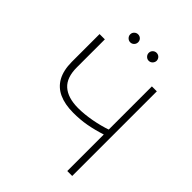

<svg xmlns="http://www.w3.org/2000/svg" viewBox="-244 -1029 1167 1167"><g transform="rotate(45 339.0 -446.0)"><path d="M88.9 -727.5H134.3V-488.3Q133.8 -399.4 179.7 -358.4Q225.6 -317.4 313.5 -316.9Q341.8 -316.9 370.6 -319.8Q399.4 -322.8 429 -328.1Q458.5 -333.5 487.5 -341.1Q516.6 -348.6 544.4 -358.4V-315.9Q513.2 -305.7 483.9 -298.1Q454.6 -290.5 426.5 -285.4Q398.4 -280.3 370.6 -278.1Q342.8 -275.9 314 -275.9Q241.7 -275.9 191.4 -298.8Q141.1 -321.8 115.2 -368.9Q89.4 -416 88.9 -488.3ZM538.6 -727.5H581.1V0H538.6ZM255.9 -823.7Q242.2 -823.7 231.9 -834Q221.7 -844.2 221.7 -857.9Q221.7 -872.6 231.9 -882.3Q242.2 -892.1 255.9 -892.1Q270.5 -892.1 280.3 -882.3Q290 -872.6 290 -857.9Q290 -844.2 280.3 -834Q270.5 -823.7 255.9 -823.7ZM414.6 -823.7Q400.9 -823.7 390.9 -834Q380.9 -844.2 380.9 -857.9Q380.9 -872.6 390.9 -882.3Q400.9 -892.1 414.6 -892.1Q429.2 -892.1 439 -882.3Q448.7 -872.6 449.2 -857.9Q448.7 -844.2 439 -834Q429.2 -823.7 414.6 -823.7Z"/></g></svg>

Font: Inter Tight ExtraLight
Style: Regular
Weight: 250
Designer: Rasmus Andersson
Foundry: rsms
Version: Version 3.004